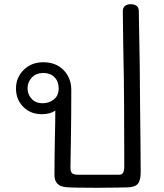

<svg xmlns="http://www.w3.org/2000/svg" viewBox="-20 -891 779 913"><path d="M648 -220 649 -73Q649 -33 635.5 -17Q622 -1 587 0Q561 0 540 1L441 2Q325 2 294 -1Q239 -6 239 -58Q239 -130 241 -238Q243 -316 243 -365Q218 -348 179 -348Q125 -348 90.5 -383Q56 -418 56 -470Q56 -522 92.5 -558.5Q129 -595 186 -595Q246 -595 282.5 -557.5Q319 -520 319 -463Q319 -335 317 -219Q315 -133 315 -95Q315 -74 323 -67Q331 -60 352 -60H546Q560 -60 565.5 -70Q571 -80 571 -100L570 -393Q570 -488 566 -678L564 -839Q564 -854 574 -862.5Q584 -871 602 -871Q619 -871 629.5 -863Q640 -855 640 -838Q646 -544 646 -394Q646 -340 648 -220ZM259 -471Q259 -504 239 -524Q219 -544 186 -544Q152 -544 131.5 -522.5Q111 -501 111 -471Q111 -442 130.5 -421Q150 -400 183 -400Q213 -400 236 -418Q259 -436 259 -471Z"/></svg>

Font: Mali
Style: Regular
Weight: 400
Version: Version 1.000; ttfautohint (v1.6)